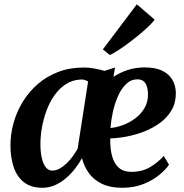

<svg xmlns="http://www.w3.org/2000/svg" viewBox="-20 -880 874 910"><path d="M525 -560 518 -516Q550 -537 586.2 -548.5Q622.5 -560 662 -560.5Q715 -561 748 -545.2Q781 -529.5 796.8 -502Q812.5 -474.5 813.5 -441Q814 -394.5 794 -359.2Q774 -324 740 -298.8Q706 -273.5 664.5 -257.2Q623 -241 581 -233Q539 -225 502.5 -224Q501.5 -176 511.2 -140.2Q521 -104.5 543.2 -85Q565.5 -65.5 602 -65.5Q654 -65.5 692 -88.2Q730 -111 756 -141L781 -99.5Q767.5 -78.5 737.2 -52.8Q707 -27 661.8 -8.5Q616.5 10 558.5 10Q502.5 10 463.8 -8.5Q425 -27 401.8 -58.8Q378.5 -90.5 368.5 -130.5Q355 -105.5 335.5 -80.5Q316 -55.5 292 -35Q268 -14.5 240 -2.2Q212 10 181.5 10Q126 10 92.8 -16.8Q59.5 -43.5 44.5 -89Q29.5 -134.5 29.5 -190.5Q29.5 -244 44.2 -297.2Q59 -350.5 88 -397.8Q117 -445 159 -481.5Q201 -518 255.8 -539Q310.5 -560 377 -560Q402 -560 428 -555.2Q454 -550.5 475.5 -544ZM348 -175.5 397.5 -493.5Q390.5 -498.5 381 -501.2Q371.5 -504 360 -503Q321.5 -500.5 291.2 -480.5Q261 -460.5 238.5 -428.8Q216 -397 201.2 -357.8Q186.5 -318.5 179 -277Q171.5 -235.5 171.5 -197Q171.5 -161 177.8 -132.5Q184 -104 196.5 -87.8Q209 -71.5 227.5 -71.5Q245.5 -71.5 262.8 -81Q280 -90.5 296 -106Q312 -121.5 325.2 -139.8Q338.5 -158 348 -175.5ZM632 -504Q601 -504 578.2 -482.2Q555.5 -460.5 539.8 -425.5Q524 -390.5 515.2 -350.5Q506.5 -310.5 503.5 -273.5Q531 -275.5 562.2 -287Q593.5 -298.5 620.8 -318.8Q648 -339 665 -368Q682 -397 681.5 -434Q680.5 -469.5 668.2 -486.8Q656 -504 632 -504ZM467.5 -646 628.5 -859.5 713 -787Q706 -776.5 688 -758.8Q670 -741 645.2 -720.2Q620.5 -699.5 594 -679.5Q567.5 -659.5 542.8 -643.2Q518 -627 500.5 -619Z"/></svg>

Font: Merriweather 36pt
Style: Bold Italic
Weight: 700
Italic angle: -7.8°
Version: Version 2.101